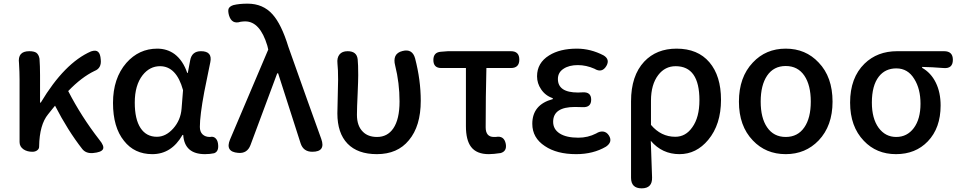

<svg xmlns="http://www.w3.org/2000/svg" viewBox="-20 -830 5245 1050"><path d="M430 -15Q351 -116 281 -252Q276 -246 267 -235Q251 -216 243 -205Q196 -148 194 -30V-28Q194 -15 182 -7Q172 0 157 0Q129 0 109 -13Q87 -28 87 -53V-197V-394Q87 -435 84 -484Q75 -550 140 -550Q165 -550 178 -542Q192 -532 196 -509Q199 -469 199 -419V-269H203Q333 -486 478 -549Q505 -558 517 -546Q529 -535 531 -504Q536 -457 497 -442Q426 -408 353 -332Q425 -192 523 -66Q552 -31 543 -14Q534 3 488 7Q450 10 430 -15Z M813 13Q715 13 658 -60Q598 -134 598 -267Q598 -402 671 -486Q740 -564 840 -564Q894 -564 935 -534Q981 -499 1004 -431H1007L1020 -500Q1029 -550 1079 -550Q1143 -550 1130 -489Q1128 -478 1123 -455Q1105 -369 1097 -327Q1073 -198 1073 -136Q1073 -109 1088 -95Q1103 -81 1127 -81Q1128 -81 1129 -81Q1146 -85 1157.5 -75Q1169 -65 1172 -46Q1179 -2 1151 8Q1128 13 1101 13Q989 13 982 -92H978Q918 13 813 13ZM838 -82Q887 -82 927.5 -127.5Q968 -173 973 -236L981 -337Q945 -468 855 -468Q799 -468 760 -419Q717 -364 717 -269Q717 -178 748.5 -130Q780 -82 838 -82Z M1282 6Q1210 0 1238 -67L1447 -559L1442 -580Q1402 -713 1321 -713Q1310 -713 1296 -711Q1247 -695 1232 -747Q1226 -770 1230 -782Q1235 -795 1256 -802Q1288 -810 1334 -810Q1418 -810 1470 -752Q1519 -698 1557 -574L1659 -287L1737 -70Q1762 0 1688 0Q1639 0 1624 -46L1501 -429H1496L1350 -37Q1332 11 1282 6Z M2041 13Q1936 13 1880.5 -44.5Q1825 -102 1825 -210Q1825 -240 1827 -301.5Q1829 -363 1829 -394Q1829 -451 1825.5 -482.5Q1822 -514 1836.5 -532Q1851 -550 1881 -550Q1931 -550 1936 -506Q1939 -479 1939 -419Q1939 -392 1936 -321Q1932 -238 1932 -202Q1932 -141 1965 -109Q1993 -81 2042 -81Q2099 -81 2131 -128Q2165 -178 2165 -275Q2165 -376 2141 -472Q2133 -502 2142 -523Q2152 -544 2181 -551Q2235 -565 2250 -511Q2281 -392 2281 -279Q2281 -140 2216 -63Q2154 13 2041 13Z M2653 13Q2586 13 2556 -27Q2528 -64 2528 -140V-458H2393Q2350 -458 2350 -502Q2350 -544 2391 -547L2430 -550H2625H2774Q2820 -550 2820 -504Q2820 -458 2774 -458H2640Q2636 -305 2636 -134Q2636 -81 2681 -81Q2686 -81 2691 -81Q2737 -90 2746 -43Q2753 -3 2718 7Q2678 13 2653 13Z M3131 13Q3025 13 2960 -31Q2891 -76 2891 -153Q2891 -258 3003 -288V-293Q2962 -307 2939 -342Q2917 -374 2917 -413Q2917 -486 2983 -527Q3042 -564 3135 -564Q3210 -564 3281 -527Q3317 -505 3296 -469Q3272 -429 3231 -454Q3186 -474 3140 -474Q3092 -474 3062 -454Q3031 -434 3031 -398Q3031 -324 3141 -324Q3158 -324 3166 -325Q3213 -328 3213 -285Q3213 -242 3167 -244Q3152 -245 3124 -245Q3005 -245 3005 -164Q3005 -123 3041 -100Q3077 -77 3143 -77Q3195 -77 3240 -100Q3260 -113 3279 -110.5Q3298 -108 3310 -89Q3332 -54 3294 -28Q3224 13 3131 13Z M3489 200Q3431 200 3431 142V-38V-276Q3431 -416 3503 -493Q3570 -564 3680 -564Q3796 -564 3859.5 -489.5Q3923 -415 3923 -284Q3923 -149 3853 -65Q3788 13 3696 13Q3601 13 3539 -60Q3540 -19 3543 54Q3545 111 3546 140Q3548 200 3489 200ZM3673 -82Q3730 -82 3766 -134Q3805 -188 3805 -282Q3805 -468 3675 -468Q3617 -468 3580 -420Q3540 -368 3540 -279V-213V-147Q3595 -82 3673 -82Z M4277 13Q4168 13 4097 -62Q4021 -141 4021 -274Q4021 -408 4097 -488Q4168 -564 4277 -564Q4386 -564 4457 -488Q4533 -409 4533 -274Q4533 -142 4457 -62Q4385 13 4277 13ZM4277 -81Q4343 -81 4379 -134Q4414 -185 4414 -274.5Q4414 -364 4379 -416Q4343 -469 4277 -469Q4211 -469 4175 -416Q4140 -364 4140 -274.5Q4140 -185 4175 -134Q4211 -81 4277 -81Z M4880 13Q4773 13 4704 -60Q4629 -138 4629 -269Q4629 -405 4708 -482Q4778 -550 4886 -550H5038H5143Q5191 -550 5191 -503Q5191 -453 5139 -458Q5078 -463 5023 -464V-459Q5071 -432 5097.5 -378.5Q5124 -325 5124 -253Q5124 -130 5054 -57Q4987 13 4880 13ZM4881 -81Q4941 -81 4977.5 -130Q5014 -179 5014 -263Q5014 -344 4980 -398Q4945 -456 4882 -456Q4821 -456 4786 -411Q4748 -362 4748 -269Q4748 -182 4785 -131Q4822 -81 4881 -81Z"/></svg>

Font: GenSenRounded JP M
Style: Regular
Weight: 500
Version: Version 1.501;PS 1;hotconv 16.6.51;makeotf.lib2.5.65220